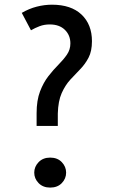

<svg xmlns="http://www.w3.org/2000/svg" viewBox="-20 -807 495 835"><path d="M139.2 -259.3V-314.5Q139.2 -370.6 154.1 -409.4Q168.9 -448.2 190.7 -476.1Q212.4 -503.9 234.4 -525.9Q256.3 -547.9 271.2 -569.6Q286.1 -591.3 286.1 -618.2Q286.1 -653.8 262.2 -677.2Q238.3 -700.7 196.3 -700.7Q172.4 -700.7 152.3 -693.1Q132.3 -685.5 114.7 -675.3L74.7 -751Q106.4 -769.5 139.9 -778.1Q173.3 -786.6 206.1 -786.6Q289.1 -786.6 334.5 -743.7Q379.9 -700.7 379.9 -627.9Q379.9 -584.5 365.2 -556.4Q350.6 -528.3 329.1 -506.3Q307.6 -484.4 285.6 -460.4Q263.7 -436.5 248.3 -402.1Q232.9 -367.7 231.4 -313V-259.3ZM198.2 8.8Q167 8.8 147.9 -10.7Q128.9 -30.3 128.9 -56.2Q128.9 -82 147.9 -101.8Q167 -121.6 198.2 -121.6Q230 -121.6 248.8 -101.8Q267.6 -82 267.6 -56.2Q267.6 -30.3 248.8 -10.7Q230 8.8 198.2 8.8Z"/></svg>

Font: Voltaire
Style: Regular
Weight: 400
Designer: Yvonne Schüttler, Eben Sorkin, Emma Marichal
Foundry: Sorkin Type Co.
Version: Version 1.010; ttfautohint (v1.8.4.7-5d5b)